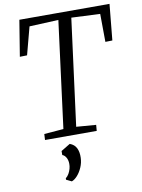

<svg xmlns="http://www.w3.org/2000/svg" viewBox="-107 -815 861 1161"><g transform="rotate(-10 324.0 -234.0)"><path d="M121.5 0 123.5 -36.5 242.5 -46 327 -701 148.5 -693 103.5 -523 59 -522 95 -743H648.5L627 -522L584 -521L582.5 -693L406.5 -701L321 -46L442 -36.5L439 0ZM205 258.5V250Q217 240.5 225 226.5Q233 212.5 237.2 196.8Q241.5 181 241 166.5Q241 146 232.2 129.5Q223.5 113 208.5 107.5V83L264.5 49Q293.5 59.5 305.2 84.2Q317 109 315.5 143Q314.5 173.5 302.5 201.2Q290.5 229 273.2 248.5Q256 268 238 274.5Z"/></g></svg>

Font: Merriweather 28pt Light
Style: Italic
Weight: 300
Italic angle: -7.8°
Version: Version 2.101